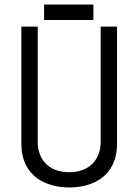

<svg xmlns="http://www.w3.org/2000/svg" viewBox="-20 -818 606 845"><path d="M423 -194C423 -110 368 -60 284 -60C201 -60 146 -110 146 -194V-701H74V-186C74 -39 186 7 285 7C384 7 495 -39 495 -186V-701H423ZM391 -730V-798H174V-730Z"/></svg>

Font: Advent Pro
Style: Medium
Weight: 500
Designer: Andreas Kalpakidis
Foundry: Andreas Kalpakidis
Version: Version 2.002 2008